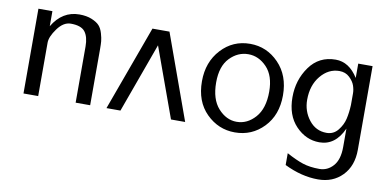

<svg xmlns="http://www.w3.org/2000/svg" viewBox="-66 -678 2149 1055"><g transform="rotate(10 1008.5 -150.5)"><path d="M75 0V-473H153V-389Q208 -481 303 -481Q343 -481 372 -469Q401 -457 415 -441.5Q429 -426 436.5 -400Q444 -374 445.5 -357Q447 -340 447 -314V0H366V-313Q366 -367 344.5 -395Q323 -423 265 -423Q224 -423 190.5 -377Q157 -331 157 -298V0Z M977 0H898L757 -389L616 0H538L711 -474H806Z M1029 -237Q1029 -344 1094 -414.5Q1159 -485 1255 -485Q1348 -485 1414.5 -416.5Q1481 -348 1481 -237Q1481 -127 1415.5 -59Q1350 9 1255 9Q1163 9 1096 -57.5Q1029 -124 1029 -237ZM1107 -244Q1107 -150 1152 -100Q1197 -50 1255 -50Q1314 -50 1358.5 -100Q1403 -150 1403 -244Q1403 -333 1358 -380Q1313 -427 1255 -427Q1196 -427 1151.5 -380.5Q1107 -334 1107 -244Z M1534 -237Q1534 -333 1587 -407Q1640 -481 1733 -481Q1808 -481 1858 -401V-481H1938V-14Q1938 76 1885.5 130Q1833 184 1750 184Q1658 184 1562 137V71Q1615 100 1654.5 113Q1694 126 1748 126Q1793 126 1824.5 90.5Q1856 55 1856 -15V-118Q1811 -18 1722 -18Q1647 -18 1590.5 -77Q1534 -136 1534 -237ZM1616 -237Q1616 -173 1654 -124.5Q1692 -76 1752 -76Q1791 -76 1815.5 -106.5Q1840 -137 1848 -172Q1856 -207 1858 -250V-315Q1858 -335 1850.5 -357.5Q1843 -380 1820.5 -401.5Q1798 -423 1764 -423Q1703 -423 1659.5 -370.5Q1616 -318 1616 -237Z"/></g></svg>

Font: Coval
Style: Light
Weight: 300
Foundry: Context Ltd
Version: Version 001.000